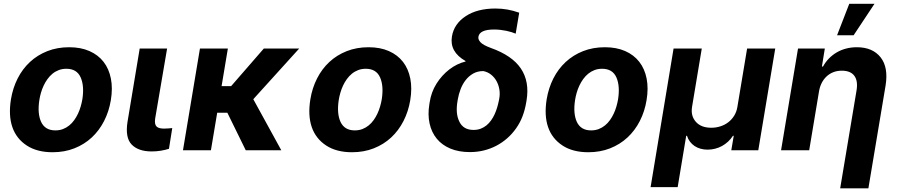

<svg xmlns="http://www.w3.org/2000/svg" viewBox="-20 -806 4816 1030"><path d="M38.7 -273.1Q48.7 -333.8 74.6 -384.9Q100.5 -436.1 140.6 -473.4Q180.8 -510.7 233.8 -531.6Q286.9 -552.6 351.2 -552.6Q413.4 -552.6 460 -532Q506.7 -511.4 535.7 -474.1Q564.6 -436.8 574.9 -384.4Q585.2 -332 574.6 -268.5Q564.6 -208.1 538.5 -157Q512.4 -105.8 472.3 -68.5Q432.2 -31.2 379.1 -10.3Q326 10.7 262.1 10.7Q179 10.7 123.9 -25.2Q67.8 -61.8 46.3 -124.1Q24.9 -186.4 38.7 -273.1ZM200.3 -152.7Q221.6 -106.5 277 -106.5Q299.4 -106.5 317.8 -113.6Q336.3 -120.7 351.4 -133Q366.5 -145.2 378.2 -161.6Q389.9 -177.9 398.6 -196.6Q407.3 -215.2 413 -235.1Q418.7 -255 421.9 -273.8Q432.9 -345.5 412.6 -391Q392 -437.1 335.9 -437.1Q313.9 -437.1 295.3 -430Q276.6 -422.9 261.5 -410.5Q246.4 -398.1 234.6 -381.6Q222.7 -365.1 214 -346.4Q205.3 -327.8 199.6 -307.9Q193.9 -288 191.1 -269.2Q180 -197.8 200.3 -152.7Z M664.1 -152.7 729.4 -545.5H876.4L812.5 -170.8Q810 -154.5 812 -143.8Q813.9 -133.2 820.1 -127.1Q826.3 -121.1 836.6 -118.6Q846.9 -116.1 860.8 -116.1Q874.6 -116.1 884.9 -117.2Q895.2 -118.3 904.1 -119L886.4 -7.8Q866.1 -1.4 842.7 2.5Q819.2 6.4 793.7 6.4Q722.3 6.4 686.4 -30.5Q650.6 -67.5 664.1 -152.7Z M1052.6 -545.5H1202.4L1168.7 -343.8H1219.8L1395.2 -545.5H1584.9L1338.8 -273.8L1489 0H1298.3L1199.6 -201.3H1145.2L1111.5 0H961.6Z M1644.9 -273.1Q1654.8 -333.8 1680.8 -384.9Q1706.7 -436.1 1746.8 -473.4Q1786.9 -510.7 1840 -531.6Q1893.1 -552.6 1957.4 -552.6Q2019.5 -552.6 2066.2 -532Q2112.9 -511.4 2141.9 -474.1Q2170.8 -436.8 2181.1 -384.4Q2191.4 -332 2180.8 -268.5Q2170.8 -208.1 2144.7 -157Q2118.6 -105.8 2078.5 -68.5Q2038.4 -31.2 1985.3 -10.3Q1932.2 10.7 1868.3 10.7Q1785.2 10.7 1730.1 -25.2Q1674 -61.8 1652.5 -124.1Q1631 -186.4 1644.9 -273.1ZM1806.5 -152.7Q1827.8 -106.5 1883.2 -106.5Q1905.5 -106.5 1924 -113.6Q1942.5 -120.7 1957.6 -133Q1972.7 -145.2 1984.4 -161.6Q1996.1 -177.9 2004.8 -196.6Q2013.5 -215.2 2019.2 -235.1Q2024.9 -255 2028.1 -273.8Q2039.1 -345.5 2018.8 -391Q1998.2 -437.1 1942.1 -437.1Q1920.1 -437.1 1901.5 -430Q1882.8 -422.9 1867.7 -410.5Q1852.6 -398.1 1840.7 -381.6Q1828.8 -365.1 1820.1 -346.4Q1811.4 -327.8 1805.8 -307.9Q1800.1 -288 1797.2 -269.2Q1786.2 -197.8 1806.5 -152.7Z M2283.4 -247.5 2285.2 -258.5Q2289.4 -285.2 2298.3 -309.7Q2307.2 -334.2 2321.4 -356.9Q2335.6 -379.6 2353.2 -399Q2370.7 -418.3 2390.6 -433.6Q2410.5 -448.9 2432.5 -459.7Q2454.5 -470.5 2477.3 -475.9V-478.7Q2390.6 -528.1 2404.5 -610.8Q2415.8 -678.3 2478.7 -719.5Q2540.8 -760.3 2637.8 -760.3Q2654.8 -760.3 2670.8 -758.9Q2686.8 -757.5 2702.2 -754.8Q2717.7 -752.1 2733.3 -747.9Q2748.9 -743.6 2765.3 -737.9L2746.4 -625.4Q2736.9 -629.6 2723.7 -633.7Q2710.6 -637.8 2695.7 -640.8Q2680.8 -643.8 2664.2 -645.8Q2647.7 -647.7 2631 -647.7Q2552.6 -647.7 2546.5 -608.7Q2543.7 -594.8 2557.5 -579.5Q2570.7 -564.6 2612.6 -549Q2727.6 -508.2 2774.5 -438Q2821.4 -367.9 2804.7 -267L2802.9 -256.4Q2796.2 -216.6 2783.2 -182.4Q2770.2 -148.1 2748.9 -117.9Q2728 -88.1 2701.2 -64.5Q2674.4 -40.8 2642.9 -24.3Q2611.5 -7.8 2575.6 1.1Q2539.8 9.9 2500.7 9.9Q2441.1 9.9 2396.1 -8.9Q2351.2 -27.7 2323.2 -61.8Q2295.1 -95.9 2284.6 -143.3Q2274.1 -190.7 2283.4 -247.5ZM2444.2 -153.4Q2465.6 -109 2520.2 -109Q2541.5 -109 2558.8 -115.6Q2576 -122.2 2589.8 -133.5Q2603.7 -144.9 2614.5 -160.2Q2625.4 -175.4 2633.3 -192.8Q2641.3 -210.2 2646.8 -228.7Q2652.3 -247.2 2655.9 -264.9L2657.7 -273.8Q2663 -299.7 2659.1 -324.8Q2655.2 -349.8 2643.8 -370.6Q2632.5 -391.3 2614.3 -405.7Q2596.2 -420.1 2572.8 -424.7Q2541.5 -424.7 2518.1 -411.2Q2494.7 -397.7 2478 -376.2Q2461.3 -354.8 2451 -327.8Q2440.7 -300.8 2436.1 -273.8L2434.7 -265.6Q2428.6 -231.2 2430.9 -203.5Q2433.2 -175.8 2444.2 -153.4Z M2912.6 -273.1Q2922.6 -333.8 2948.5 -384.9Q2974.4 -436.1 3014.6 -473.4Q3054.7 -510.7 3107.8 -531.6Q3160.9 -552.6 3225.1 -552.6Q3287.3 -552.6 3334 -532Q3380.7 -511.4 3409.6 -474.1Q3438.6 -436.8 3448.9 -384.4Q3459.2 -332 3448.5 -268.5Q3438.6 -208.1 3412.5 -157Q3386.4 -105.8 3346.2 -68.5Q3306.1 -31.2 3253 -10.3Q3199.9 10.7 3136 10.7Q3052.9 10.7 2997.9 -25.2Q2941.8 -61.8 2920.3 -124.1Q2898.8 -186.4 2912.6 -273.1ZM3074.2 -152.7Q3095.5 -106.5 3150.9 -106.5Q3173.3 -106.5 3191.8 -113.6Q3210.2 -120.7 3225.3 -133Q3240.4 -145.2 3252.1 -161.6Q3263.8 -177.9 3272.5 -196.6Q3281.2 -215.2 3286.9 -235.1Q3292.6 -255 3295.8 -273.8Q3306.8 -345.5 3286.6 -391Q3266 -437.1 3209.9 -437.1Q3187.9 -437.1 3169.2 -430Q3150.6 -422.9 3135.5 -410.5Q3120.4 -398.1 3108.5 -381.6Q3096.6 -365.1 3087.9 -346.4Q3079.2 -327.8 3073.5 -307.9Q3067.8 -288 3065 -269.2Q3054 -197.8 3074.2 -152.7Z M3593.4 -545.5H3744.7L3692.5 -232.2Q3688.6 -207.4 3693.9 -187.7Q3699.2 -168 3713.4 -152Q3741.5 -120.7 3795.8 -120.7Q3821.7 -120.7 3845.2 -128.4Q3868.6 -136 3887.3 -150.4Q3905.9 -164.8 3918.7 -185.5Q3931.5 -206.3 3935.7 -232.2L3987.9 -545.5H4138.8L4047.9 0H3903.1L3916.2 -77.4H3911.9Q3900.6 -60 3885.7 -46.2Q3870.7 -32.3 3853.2 -22.7Q3835.6 -13.1 3816.1 -8.2Q3796.5 -3.2 3775.6 -3.2Q3755.7 -3.2 3738.1 -8.2Q3720.5 -13.1 3706.1 -22.7Q3691.8 -32.3 3681.3 -46.2Q3670.8 -60 3665.5 -77.4H3661.2L3615.4 197.8H3470.2Z M4261 -545.5H4404.8L4389.2 -449.2H4395.2Q4408.4 -473.4 4427 -492.4Q4445.7 -511.4 4468.8 -524.9Q4491.8 -538.4 4519.2 -545.5Q4546.5 -552.6 4576.7 -552.6Q4661.6 -552.6 4704.5 -497.9Q4746.4 -444.2 4730.8 -347.3L4638.5 204.5H4487.2L4574.9 -320.3Q4583.5 -371.8 4563.2 -399.3Q4543 -426.8 4495.7 -426.8Q4470.5 -426.8 4449.8 -418.5Q4429 -410.2 4413.4 -395.2Q4397.7 -380.3 4387.6 -359.9Q4377.5 -339.5 4373.6 -315.3L4321 0H4170.1ZM4470.5 -616.8 4535.9 -785.5H4671.2L4559.3 -616.8Z"/></svg>

Font: Inter P
Style: Bold Italic
Weight: 700
Italic angle: 9.39999°
Designer: Rasmus Andersson
Foundry: rsms
Version: Version 3.018;git-588b23468